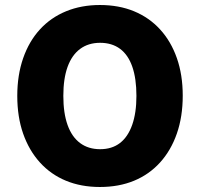

<svg xmlns="http://www.w3.org/2000/svg" viewBox="-20 -736 799 767"><path d="M379 11Q304 11 243.5 -14Q183 -39 139.5 -87Q96 -135 72.5 -202Q49 -269 49 -353Q49 -436 72.5 -503.5Q96 -571 139.5 -618.5Q183 -666 244 -691Q305 -716 379 -716Q455 -716 515.5 -691Q576 -666 619.5 -618.5Q663 -571 686.5 -504Q710 -437 710 -354Q710 -270 686.5 -202.5Q663 -135 619.5 -87Q576 -39 515.5 -14Q455 11 379 11ZM380 -140Q427 -140 459 -164.5Q491 -189 508 -237Q525 -285 525 -353Q525 -422 508.5 -469.5Q492 -517 459.5 -541Q427 -565 380 -565Q333 -565 300 -540.5Q267 -516 250 -469Q233 -422 233 -353Q233 -284 250 -236.5Q267 -189 300 -164.5Q333 -140 380 -140Z"/></svg>

Font: Nunito Sans 10pt SemiCondensed Black
Style: Regular
Weight: 900
Width: 4
Designer: Vernon Adams
Foundry: Vernon Adams
Version: Version 3.101;gftools[0.9.27]